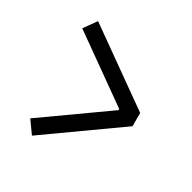

<svg xmlns="http://www.w3.org/2000/svg" viewBox="-141 -781 903 903"><g transform="rotate(30 310.0 -329.0)"><path d="M142.5 -17.5 95 -84 435 -325V-331.5L95 -573L142.5 -639.5L530 -364.5V-292.5Z"/></g></svg>

Font: Monaspace Radon
Style: Regular
Weight: 400
Designer: Riley Cran & the Lettermatic Team
Foundry: Lettermatic
Version: Version 1.000 (Monaspace Radon)